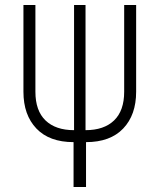

<svg xmlns="http://www.w3.org/2000/svg" viewBox="-20 -570 640 770"><path d="M275 180V0Q178 0 126 -54.5Q74 -109 74 -202V-550H122V-202Q122 -126 162.5 -87Q203 -48 277 -48V-550H323V-48Q397 -48 437.5 -87Q478 -126 478 -202V-550H526V-202Q526 -109 474 -54.5Q422 0 325 0V180Z"/></svg>

Font: NKDuy Mono Thin
Style: Regular
Weight: 100
Monospace: yes
Designer: NKDuy
Foundry: NKDuy
Version: Version 2.251; ttfautohint (v1.8.4.7-5d5b)